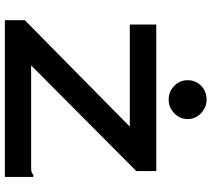

<svg xmlns="http://www.w3.org/2000/svg" viewBox="-60 -810 870 790"><g transform="rotate(90 375.0 -415.0)"><path d="M63 -82 501 -514H81V-623H684V-541L249 -108H662Q679 -108 686 -109.5Q693 -111 699 -117H708V0H63ZM390 -674Q357 -674 333.5 -697Q310 -720 310 -752Q310 -785 333 -807.5Q356 -830 390 -830Q422 -830 446 -807Q470 -784 470 -752Q470 -720 446 -697Q422 -674 390 -674Z"/></g></svg>

Font: Inconsolata ExtraExpanded ExtraBold
Style: Regular
Weight: 800
Width: 8
Monospace: yes
Designer: Raph Levien, Cyreal, Brenton Simpson
Foundry: Raph Levien, Cyreal, Google
Version: Version 3.001; ttfautohint (v1.8.2.53-6de2)